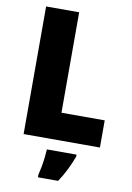

<svg xmlns="http://www.w3.org/2000/svg" viewBox="-100 -776 727 1058"><g transform="rotate(10 263.0 -246.5)"><path d="M70 0V-714H255V-152H497V0ZM377 72Q362 112 344.5 147.5Q327 183 302 221H189V207Q194 187 199 160.5Q204 134 207 107Q210 80 211 61H377Z"/></g></svg>

Font: Noto Sans Lao UI SemCond Blk
Style: Regular
Weight: 900
Width: 4
Designer: Monotype Design Team
Foundry: Monotype Imaging Inc.
Version: Version 2.000; ttfautohint (v1.8.4.7-5d5b)